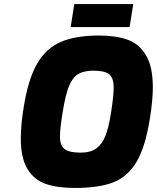

<svg xmlns="http://www.w3.org/2000/svg" viewBox="-20 -925 777 951"><path d="M83 -239Q83 -308 98 -398Q120 -533 163.5 -609Q207 -685 280.5 -717Q354 -749 470 -749Q554 -749 611.5 -728.5Q669 -708 703 -651.5Q737 -595 737 -492Q737 -428 722 -336Q700 -197 656.5 -123.5Q613 -50 541.5 -22Q470 6 350 6Q264 6 206.5 -14Q149 -34 116 -88Q83 -142 83 -239ZM529 -361Q543 -449 543 -490Q543 -540 520.5 -557.5Q498 -575 443 -575Q395 -575 366.5 -557.5Q338 -540 321 -497Q304 -454 291 -373Q277 -289 277 -249Q277 -204 300 -186.5Q323 -169 380 -169Q428 -169 457 -190Q486 -211 502 -251.5Q518 -292 529 -361ZM348 -905H640L622 -791H330Z"/></svg>

Font: Exo Black
Style: Italic
Weight: 900
Italic angle: -9°
Designer: Natanael Gama
Foundry: Natanael Gama
Version: Version 1.500; ttfautohint (v1.6)